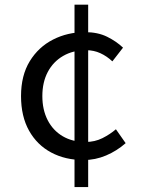

<svg xmlns="http://www.w3.org/2000/svg" viewBox="-20 -750 595 807"><path d="M331.5 -77.3Q254.6 -77.3 195.2 -109Q135.9 -140.6 102.1 -200.8Q68.4 -261 68.4 -346.1Q68.4 -432.8 105.1 -492.7Q141.8 -552.6 203 -583.7Q264.2 -614.9 337.4 -614.9Q391 -614.9 430.1 -595.6Q469.3 -576.2 497.1 -549.7L452.3 -492.1Q429 -514 401.6 -526.5Q374.3 -539 342.3 -539Q286.8 -539 245.2 -514.8Q203.6 -490.6 180.8 -447.5Q158 -404.3 158 -346.1Q158 -288.5 180.3 -245.1Q202.6 -201.6 243.6 -177.4Q284.6 -153.3 339.9 -153.3Q378.5 -153.3 410.6 -169.4Q442.7 -185.6 467.2 -206.7L508.1 -148.3Q471 -115.6 425.8 -96.5Q380.6 -77.3 331.5 -77.3ZM293.2 36.4V-730.5H350.6V36.4Z"/></svg>

Font: Noto Sans HK Thin
Style: Regular
Weight: 100
Designer: Ryoko NISHIZUKA 西塚涼子 (kana, bopomofo & ideographs); Paul D. Hunt (Latin, Greek & Cyrillic); Sandoll Communications 산돌커뮤니
Foundry: Adobe
Version: Version 2.004-H2;hotconv 1.0.118;makeotfexe 2.5.65603